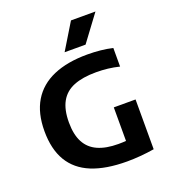

<svg xmlns="http://www.w3.org/2000/svg" viewBox="-145 -910 911 1024"><g transform="rotate(-20 310.0 -398.0)"><path d="M401 6.5Q281 6.5 201 -26.2Q121 -59 81 -126.2Q41 -193.5 41 -296Q41 -398 82 -466Q123 -534 202 -568.2Q281 -602.5 395.5 -602.5Q433.5 -602.5 470 -598.8Q506.5 -595 538 -587.5V-482Q505.5 -490 473 -493.8Q440.5 -497.5 407 -497.5Q330 -497.5 279.8 -477.2Q229.5 -457 204.5 -412.2Q179.5 -367.5 179.5 -295Q179.5 -226 202.8 -182.2Q226 -138.5 272.5 -117.8Q319 -97 388.5 -97Q413.5 -97 440 -99Q466.5 -101 488 -104.5L432 -57.5V-289H555.5V-6.5Q516 0 476.8 3.2Q437.5 6.5 401 6.5ZM286 -655 376 -803H515L405 -655Z"/></g></svg>

Font: Encode Sans SC Condensed Thin SemiBold
Style: Regular
Weight: 600
Version: Version 3.002